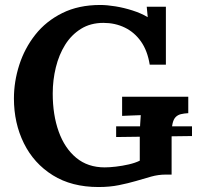

<svg xmlns="http://www.w3.org/2000/svg" viewBox="-20 -736 794 772"><path d="M447 -185V-228H752V-189ZM376 16Q268 16 192 -31.5Q116 -79 76 -160Q36 -241 36 -340Q36 -408 57.5 -475Q79 -542 122 -596.5Q165 -651 230.5 -683.5Q296 -716 383 -716Q410 -716 444 -710.5Q478 -705 512.5 -694Q547 -683 574 -667L570 -709H647V-476H582Q573 -532 547 -569Q521 -606 482 -625Q443 -644 396 -644Q344 -644 305.5 -620Q267 -596 242 -556Q217 -516 204.5 -465Q192 -414 192 -360Q192 -274 216 -207Q240 -140 286.5 -101.5Q333 -63 401 -63Q420 -63 446 -66Q472 -69 498 -75Q524 -81 542 -90V-183Q542 -210 543.5 -235Q545 -260 546 -273Q530 -272 506 -271.5Q482 -271 471 -270V-347H737V-281Q720 -280 707.5 -277Q695 -274 686.5 -265.5Q678 -257 674 -240Q670 -223 670 -194V-34H646Q617 -34 588 -26Q559 -18 526 -8Q495 1 458 8.5Q421 16 376 16Z"/></svg>

Font: Lora
Style: Weight 700
Weight: 700
Designer: Olga Karpushina, Alexei Vanyashin (Cyrillic)
Foundry: Cyreal
Version: Version 3.001